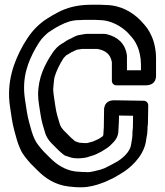

<svg xmlns="http://www.w3.org/2000/svg" viewBox="-20 -740 698 812"><path d="M540.1 -179.7V-169.7C540.1 -161.7 538.3 -151.9 536.6 -141.7L533.6 -124.1C528.7 -99.4 503 -73.5 476.4 -57.2C450 -42.4 443.5 -39.1 422.5 -28.9L405 -22.5C385.3 -17.8 364.4 -11.9 353.3 -11.9C337.9 -11.9 317.8 -13.1 299.9 -14.7C254.9 -20.2 219.3 -44.8 192.5 -71.5L163.9 -100.1C149.4 -116.7 133.9 -134 126 -152.4C116.5 -172.6 110.4 -195.6 103.1 -223.5C95.3 -250.9 90.7 -285.4 85.6 -320C71.5 -412.7 98.9 -479.5 131.3 -537.5C152.7 -573.6 156.9 -578.2 182.6 -601.5C188.6 -606.3 199.4 -611.8 215 -622.5L233.7 -632.7C260.5 -646 283 -655.1 317.7 -655.1C325.3 -655.1 333.4 -656.1 338.7 -656.1H380.7C386.2 -656.1 393.7 -655.1 400.7 -655.1C449 -655.1 493.4 -628.4 520.2 -601.8L537.7 -582.3C544.7 -574 549.6 -566.6 553.4 -559.7L561.1 -544.2C569.4 -526.1 576.1 -495.2 576.1 -468.7V-442.9H516.9L516.9 -503.3C516.9 -504.4 516.7 -506 516.6 -506.8C509.3 -558.1 475.8 -584.2 432.1 -595.2C427.9 -596.2 423 -596.9 418.3 -596.9H350.3C340.8 -596.9 328.9 -594.1 320.6 -592.8C305.7 -591.8 291.9 -583.6 280.3 -577.4C261.5 -569.7 252.5 -561.6 249.8 -560C223.4 -546 210.2 -528.5 201.4 -515.3C170.3 -468.6 141.1 -412.6 141.1 -338.7C141.1 -313 148.8 -275.6 151.4 -256.2C155.7 -227.6 162.4 -205.3 169 -184.3C175.4 -159.7 187.5 -144.5 199.5 -132.5L226.5 -105.5C232.8 -99.2 243.1 -90.3 250.3 -84.9C255.7 -80.8 256.7 -81.9 266.1 -78.4L278.4 -74.3C288.5 -70.9 307.3 -69.1 325.7 -71.2C344.1 -72.1 356.7 -77.6 361.6 -79.1C384.7 -84.7 396.4 -93.3 402.5 -95.8C405 -96.8 408.1 -98.4 410 -99.6L426 -109.6C432.5 -113.7 439.9 -118.6 444.7 -123.3L453 -131.6C480 -156 480.9 -178.1 480.9 -192.3C480.9 -202.7 482.9 -213.1 482.9 -227.1L483.2 -251.4L542.8 -250.4L542.1 -209V-201.7C542.1 -194.2 540.1 -186.9 540.1 -179.7ZM453.1 -476.8V-398.7C453.1 -388 460.6 -379.1 472.7 -379.1L595.7 -379.1C645.5 -379.1 639.9 -423.3 639.9 -423.3V-493.3C639.9 -528.4 632.3 -563 620.8 -587.8L612.6 -604.3C606.9 -614.9 600.8 -623.7 592.3 -633.7L573.8 -654.2C541.9 -686.2 493.7 -718.2 426.5 -718.9C419.4 -719.5 411.8 -719.9 405.3 -719.9L363.3 -719.9C306.5 -719.9 260 -706.8 223.5 -686.9L201.5 -674.9C200.2 -674.2 197.9 -672.8 196.3 -671.6C188.4 -666 173.6 -659.4 154.1 -643.1C121.4 -615.9 102.7 -591.1 78.7 -550.5C39.5 -480.6 6.3 -394.5 22.4 -288C27.4 -254.2 31.8 -218.9 40.9 -186.5C48 -159.7 54.6 -134 65.9 -109.6C77 -84.2 95.3 -64.8 110.1 -47.9L139.5 -18.5C169.3 11.4 210.9 41.8 270.1 48.7C287 50.3 307.5 53.1 329.6 51.9C356.2 51.5 386.9 42.9 401.3 37.7L423.3 29.7C430.9 26.9 431.4 25.9 442.3 20.9C461.9 13.2 479.8 0.7 488.8 -4.3C528.4 -26.4 584.5 -75.8 596.4 -137.9L599.3 -155.5C601.9 -167.4 603.9 -182.4 603.9 -194.3V-201.8C604.9 -208.3 605.9 -218.5 605.9 -226.3L605.9 -233L606.9 -293.8C607 -304.6 599.8 -313.7 587.7 -313.9L464.7 -315.9C415.2 -316.7 420.1 -272.1 420.1 -272.1L419.1 -202.9C419.1 -195.5 417.4 -185.4 417.1 -169.9C416.1 -163.4 412 -162.2 407.7 -159L397.3 -152.5C382.8 -146 374.4 -141.7 372.2 -141.2C363.6 -139.5 350.4 -134.9 348.3 -134.9C339.4 -134.9 331.6 -134.8 315.3 -136.5C309.4 -138.5 303.3 -140.6 297.6 -142.7C292.2 -146.9 283.4 -154.7 279.5 -158.5L252.5 -185.5C242.5 -195.6 235.2 -205 231 -221.6C223.8 -245 218.6 -261.6 214.6 -287.7C212 -307.7 205.2 -344.9 204.9 -362.2C205.9 -374.4 208.2 -402.8 210 -411.8C217.6 -438.9 232.9 -469.6 249.2 -494.7C253 -499.2 258.1 -504.5 259.7 -505.7C275.3 -513.8 281.2 -518.9 281.2 -518.9C289.6 -521.7 295.4 -526.2 304.8 -529.7C310.7 -530.7 319.1 -531.9 327.8 -533.1H391.4C427.2 -527 447.7 -509.8 453.1 -476.8Z"/></svg>

Font: Tape
Style: Regular
Weight: 500
Foundry: Cannot Into Space Fonts
Version: Version 0.97